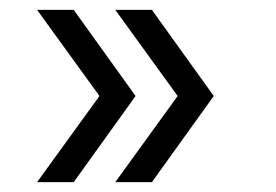

<svg xmlns="http://www.w3.org/2000/svg" viewBox="-20 -475 558 388"><path d="M55 -107H129L254 -281L129 -455H55L181 -281ZM213 -107H287L412 -281L287 -455H213L339 -281Z"/></svg>

Font: Vanilla Cream Book
Style: Regular
Weight: 400
Designer: Jeremy Tribby, Jinavaṁso
Foundry: Tribby Type
Version: Version 1.422;Glyphs 3.1.2 (3151)